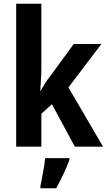

<svg xmlns="http://www.w3.org/2000/svg" viewBox="-20 -780 568 1021"><path d="M200 -424Q200 -388 198 -359Q196 -330 194 -296H195Q210 -321 220 -337.5Q230 -354 245 -372L372 -546H519L344 -315L528 0H378L256 -226L200 -175V0H66V-760H200ZM349 71Q321 145 279 221H195V208Q199 190 204 163.5Q209 137 213.5 110Q218 83 220 61H349Z"/></svg>

Font: Noto Sans Gurmukhi Condensed
Style: Bold
Weight: 700
Width: 3
Designer: Jelle Bosma - Monotype Design Team
Foundry: Monotype Imaging Inc.
Version: Version 2.004; ttfautohint (v1.8.4.7-5d5b)